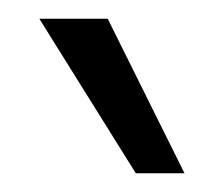

<svg xmlns="http://www.w3.org/2000/svg" viewBox="-20 -740 237 205"><path d="M22 -720H95L177 -555H125Z"/></svg>

Font: Ek Mukta Light
Style: Regular
Weight: 300
Designer: Girish Dalvi and Yashodeep Gholap
Foundry: Ek Type
Version: Version 2.538;PS 1.002;hotconv 16.6.51;makeotf.lib2.5.65220;